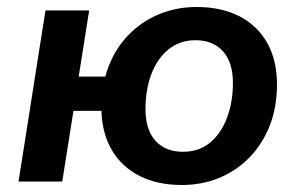

<svg xmlns="http://www.w3.org/2000/svg" viewBox="-20 -519 856 549"><path d="M500 10Q430 10 379 -16Q328 -42 300 -89.5Q272 -137 270 -202H190L158 0H33L110 -489H235L205 -300H281Q298 -362 336 -406.5Q374 -451 427 -475Q480 -499 542 -499Q614 -499 665.5 -472Q717 -445 744.5 -395.5Q772 -346 772 -278Q772 -212 751 -159Q730 -106 692.5 -68Q655 -30 606 -10Q557 10 500 10ZM503 -85Q549 -85 580.5 -111Q612 -137 629 -182Q646 -227 646 -282Q646 -341 617.5 -372.5Q589 -404 539 -404Q494 -404 462 -378Q430 -352 413 -307.5Q396 -263 396 -207Q396 -148 424.5 -116.5Q453 -85 503 -85Z"/></svg>

Font: Nunito Sans 12pt
Style: Bold Italic
Weight: 700
Italic angle: -9°
Designer: Vernon Adams
Foundry: Vernon Adams
Version: Version 3.101;gftools[0.9.27]